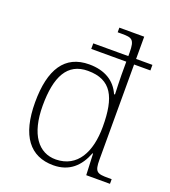

<svg xmlns="http://www.w3.org/2000/svg" viewBox="-140 -861 859 973"><g transform="rotate(20 289.5 -375.0)"><path d="M259 10C346 10 397 -40 426 -115H429L434 0H562V-25H544C483 -25 470 -30 470 -97V-610H558V-640H470V-760H336V-735H359C413 -735 428 -730 428 -659V-640H239V-610H428V-538C428 -511 430 -463 431 -434H426C399 -496 343 -533 257 -533C126 -533 64 -437 64 -259C64 -78 134 10 259 10ZM262 -22C168 -21 106 -101 106 -256C106 -412 151 -500 262 -500C389 -500 429 -418 429 -259C429 -122 377 -24 262 -22Z"/></g></svg>

Font: Noto Serif Sinhala ExtraLight
Style: Regular
Weight: 200
Designer: Jelle Bosma - Monotype Design Team
Foundry: Monotype Imaging Inc.
Version: Version 2.007